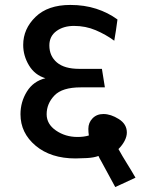

<svg xmlns="http://www.w3.org/2000/svg" viewBox="-20 -716 603 778"><path d="M529 4 447 42 390 -63Q387 -68 384 -73.5Q381 -79 379 -84Q360 -77 332 -75.5Q304 -74 286 -74Q186 -74 124.5 -125.5Q63 -177 63 -253Q63 -303 89 -345Q115 -387 164 -399Q121 -412 97.5 -451Q74 -490 74 -534Q74 -599 124 -647.5Q174 -696 265 -696Q322 -696 370 -680.5Q418 -665 456 -637Q453 -615 450 -594Q447 -573 443 -551Q409 -576 368 -593.5Q327 -611 280 -611Q237 -611 208.5 -590Q180 -569 180 -532Q180 -489 210.5 -463Q241 -437 301 -437H393L405 -362H307Q232 -362 200.5 -329Q169 -296 169 -253Q169 -213 207 -187Q245 -161 294 -161Q307 -161 318.5 -162.5Q330 -164 340 -167Q339 -174 338.5 -180.5Q338 -187 338 -194Q338 -219 355 -236.5Q372 -254 399 -254Q429 -254 461.5 -233.5Q494 -213 494 -179Q494 -163 485 -145.5Q476 -128 460 -112Q476 -83 494.5 -53.5Q513 -24 529 4Z"/></svg>

Font: Palanquin Medium
Style: Regular
Weight: 500
Designer: Pria Ravichandran
Version: Version 1.0.4